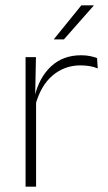

<svg xmlns="http://www.w3.org/2000/svg" viewBox="-20 -701 404 721"><path d="M112.5 -305 99.5 -334 110 -337.5Q126.5 -409.5 171.5 -451.5Q216.5 -493.5 284.5 -493.5Q304 -493.5 319 -490.2Q334 -487 344.5 -483L347 -444Q334.5 -449.5 318 -452.5Q301.5 -455.5 282 -455.5Q222.5 -455.5 177.5 -417.5Q132.5 -379.5 112.5 -305ZM76 0V-486.5H115L112 -338L115.5 -334.5V0ZM285.5 -681H332V-680L220 -553H182.5V-554Z"/></svg>

Font: Anek Latin ExtraLight
Style: Regular
Weight: 250
Designer: Yesha Goshar
Foundry: Ek Type
Version: Version 1.003